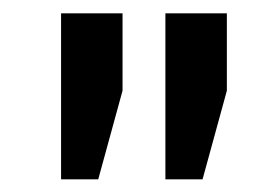

<svg xmlns="http://www.w3.org/2000/svg" viewBox="-20 -782 420 293"><path d="M73.2 -508.3V-654.8V-761.7H167V-643.6L129.9 -508.3ZM232.4 -508.3V-654.8V-761.7H326.2V-643.6L289.1 -508.3Z"/></svg>

Font: Roboto Slab LO Medium
Style: Regular
Weight: 500
Designer: Google
Version: Version 2.000